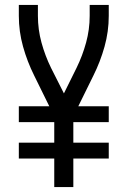

<svg xmlns="http://www.w3.org/2000/svg" viewBox="-20 -755 515 775"><path d="M199 0V-115H56V-179H199V-262H56V-326H179L118 -450Q90 -506 73 -567Q56 -628 56 -691V-735H133V-691Q133 -636 147.5 -583Q162 -530 186 -481L238 -378L289 -481Q313 -530 327.5 -583Q342 -636 342 -691V-735H419V-691Q419 -628 402 -567Q385 -506 357 -450L296 -326H419V-262H276V-179H419V-115H276V0Z"/></svg>

Font: Iosevka QP
Style: Regular
Weight: 400
Designer: Belleve Invis
Foundry: Belleve Invis
Version: Version 20.0.0; ttfautohint (v1.8.4)